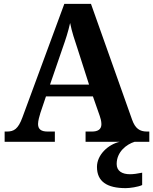

<svg xmlns="http://www.w3.org/2000/svg" viewBox="-20 -734 793 994"><path d="M4 0H264V-53H226C192 -53 177 -66 177 -92C177 -108 184 -133 189 -149L218 -235H461L496 -135C500 -124 505 -107 505 -91C505 -63 485 -53 456 -53H423V0H600C539 14 482 68 482 130C482 206 534 240 631 240C652 240 695 234 716 224V160C692 165 671 168 653 168C613 168 584 152 584 115C584 52 635 13 677 0H753V-53H741C703 -53 680 -69 664 -114L451 -714H313L96 -126C74 -66 52 -53 16 -53H4ZM239 -296 304 -485C320 -530 333 -570 343 -615C352 -569 367 -525 382 -480L441 -296Z"/></svg>

Font: Noto Serif Lao
Style: Bold
Weight: 700
Designer: Monotype Design Team
Foundry: Monotype Imaging Inc.
Version: Version 2.003